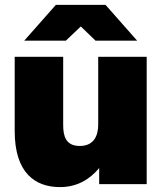

<svg xmlns="http://www.w3.org/2000/svg" viewBox="-20 -752 660 784"><path d="M238 -242V-520H40V-217C40 -44 125 12 225 12C296 12 348 -21 385 -66V0H579V-520H381V-243C381 -202 366 -156 306 -156C248 -156 238 -197 238 -242ZM79 -586H249L310 -644L370 -586H540L411 -732H208Z"/></svg>

Font: Aspekta 950
Style: Regular
Weight: 950
Designer: Ivo Dolenc
Version: Version 2.000